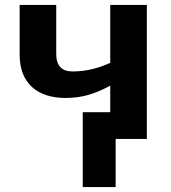

<svg xmlns="http://www.w3.org/2000/svg" viewBox="-20 -566 695 782"><path d="M247 -167C321 -167 372 -187 429 -217V-109H317V196H451V0H578V-546H429V-310C383 -290 337 -275 275 -275C231 -275 209 -299 209 -346V-546H60V-343C60 -228 131 -167 247 -167Z"/></svg>

Font: Passageway
Style: Regular
Weight: 700
Foundry: Ascender Corporation
Version: Version 1.11